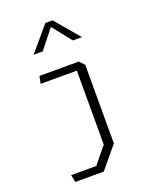

<svg xmlns="http://www.w3.org/2000/svg" viewBox="-178 -900 975 1201"><g transform="rotate(-20 310.0 -299.0)"><path d="M100.5 151H268L357.5 41V-469L380.5 -451H116.5L126.5 -500H389L419.5 -467.5V56L300 200H110.5ZM274.5 -798.5H322.5L459.5 -637H399L284.5 -781H312.5L198 -637H137.5Z"/></g></svg>

Font: Monaspace Krypton Var
Style: Regular
Weight: 400
Designer: Riley Cran and the Lettermatic Team
Version: Version 1.101 (Monaspace Krypton Var)